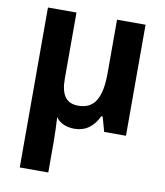

<svg xmlns="http://www.w3.org/2000/svg" viewBox="-87 -617 799 928"><g transform="rotate(10 313.0 -152.5)"><path d="M73 240H213V89C213 49 211 9 209 -30H210C227 -4 262 10 299 10C354 10 392 -18 418 -72H425L445 0H552V-545H412V-285C412 -163 380 -103 299 -103C240 -103 213 -141 213 -220V-545H73Z"/></g></svg>

Font: Kathrein 75 Bold
Style: Regular
Weight: 700
Designer: Lazydogs Typefoundry, based on Open Sans by Ascender Corporation
Foundry: Lazydogs Typefoundry
Version: Version 1.003;PS 001.003;hotconv 1.0.88;makeotf.lib2.5.64775